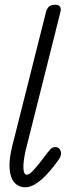

<svg xmlns="http://www.w3.org/2000/svg" viewBox="-20 -792 326 812"><path d="M88 0Q58 0 40.5 -20.5Q23 -41 20.5 -79.5Q18 -118 31 -171L175 -743Q180 -759 189 -765.5Q198 -772 215 -772Q230 -772 234.5 -762.5Q239 -753 235 -739L89 -158Q78 -110 79 -81.5Q80 -53 94 -53Q104 -53 122.5 -73Q141 -93 169 -131Q185 -152 193.5 -161Q202 -170 214 -170Q225 -170 231.5 -162.5Q238 -155 238 -143Q238 -133 232.5 -123.5Q227 -114 209 -91Q174 -46 143.5 -23Q113 0 88 0Z"/></svg>

Font: Edu TAS Beginner
Style: Regular
Weight: 400
Designer: Tina and Corey Anderson
Foundry: Google for Education
Version: Version 1.003